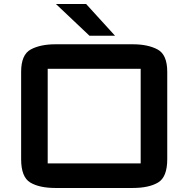

<svg xmlns="http://www.w3.org/2000/svg" viewBox="-20 -927 936 954"><path d="M85 -570Q85 -655.5 132.8 -681.2Q180.5 -707 256 -707H639Q715 -707 763 -681.2Q811 -655.5 811 -570V-136Q811 -47 765.2 -20Q719.5 7 639 7H256Q175.5 7 130.2 -20.2Q85 -47.5 85 -136ZM217 -585V-115Q217 -115 217 -115Q217 -115 217 -115H679Q679 -115 679 -115Q679 -115 679 -115V-585Q679 -585 679 -585Q679 -585 679 -585H217Q217 -585 217 -585Q217 -585 217 -585ZM551.5 -749.5H424.5L258 -907H408Z"/></svg>

Font: Science Gothic
Style: Regular
Weight: 400
Designer: Thomas Phinney, Vassil Kateliev, Brandon Buerkle
Foundry: Font Detective LLC
Version: Version 1.018